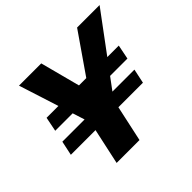

<svg xmlns="http://www.w3.org/2000/svg" viewBox="-163 -878 1068 1068"><g transform="rotate(-45 371.5 -344.0)"><path d="M189 0 235 -212H41L59 -297H234L109 -688H284L360 -399H366L566 -688H743L453 -297H626L608 -212H415L369 0ZM74 -368 91 -453H659L642 -368Z"/></g></svg>

Font: Saira SemiExpanded
Style: Bold Italic
Weight: 700
Width: 6
Italic angle: -12°
Designer: Hector Gatti with collaboration of the Omnibus-Type team
Foundry: Omnibus-Type
Version: Version 1.101